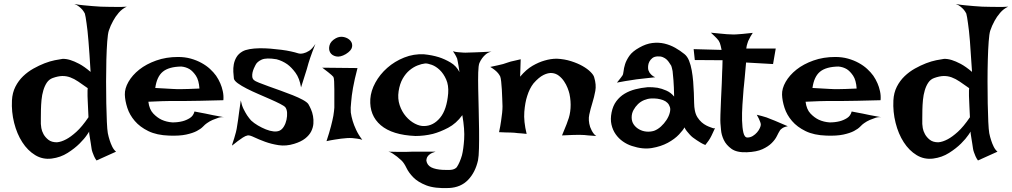

<svg xmlns="http://www.w3.org/2000/svg" viewBox="-20 -782 5166 980"><path d="M494.1 -748Q512.7 -747.1 534.2 -747.1Q552.7 -747.1 576.7 -746.6Q600.6 -746.1 627 -748Q603.5 -737.3 585.9 -716.8Q568.4 -696.3 557.6 -675.8Q543.9 -651.4 535.2 -625Q530.3 -609.4 527.3 -569.8Q524.4 -530.3 522.9 -477.5Q521.5 -424.8 521.5 -366.2Q521.5 -307.6 522.5 -254.4Q523.4 -201.2 525.4 -160.2Q527.3 -119.1 530.3 -102.5Q534.2 -83 540 -65.4Q544.9 -49.8 552.7 -33.7Q560.5 -17.6 572.3 -7.8L472.7 37.1Q464.8 26.4 460 15.1Q455.1 3.9 452.1 -4.9Q448.2 -15.6 447.3 -24.4Q445.3 -36.1 443.4 -50.3Q441.4 -64.5 439 -77.6Q436.5 -90.8 435.5 -99.6Q434.6 -108.4 435.5 -110.4Q436.5 -112.3 423.8 -93.3Q411.1 -74.2 386.2 -49.3Q361.3 -24.4 325.2 -1.5Q289.1 21.5 244.1 27.3Q198.2 33.2 159.7 9.8Q121.1 -13.7 93.8 -56.2Q66.4 -98.6 52.2 -154.8Q38.1 -210.9 41 -269.5Q43 -308.6 58.6 -339.4Q74.2 -370.1 98.1 -393.1Q122.1 -416 150.9 -432.1Q179.7 -448.2 207.5 -459Q235.4 -469.7 259.8 -474.6Q284.2 -479.5 298.8 -481.4Q316.4 -482.4 338.9 -475.6Q358.4 -469.7 384.3 -456.1Q410.2 -442.4 442.4 -415Q436.5 -512.7 431.6 -571.8Q426.8 -630.9 421.9 -662.1Q417 -699.2 413.1 -712.9Q408.2 -722.7 400.4 -732.4Q393.6 -740.2 383.3 -748.5Q373 -756.8 359.4 -761.7Q384.8 -756.8 408.2 -754.9Q431.6 -752.9 451.2 -751Q473.6 -749 494.1 -748ZM249 -383.8Q230.5 -377 219.2 -360.4Q208 -343.8 201.2 -320.8Q194.3 -297.9 191.9 -272Q189.5 -246.1 189 -222.2Q188.5 -198.2 188.5 -178.7Q188.5 -159.2 188.5 -149.4Q188.5 -143.6 190.9 -128.4Q193.4 -113.3 202.1 -97.2Q210.9 -81.1 227.1 -68.4Q243.2 -55.7 270.5 -55.7Q293 -57.6 318.4 -71.3Q340.8 -83 369.6 -108.9Q398.4 -134.8 431.6 -183.6Q429.7 -214.8 429.2 -235.4Q428.7 -255.9 427.7 -268.6Q426.8 -283.2 426.8 -292V-306.6Q426.8 -312.5 426.8 -319.3Q426.8 -326.2 427.7 -332Q400.4 -351.6 379.4 -365.7Q358.4 -379.9 338.4 -387.2Q318.4 -394.5 297.4 -394Q276.4 -393.6 249 -383.8Z M860.4 -157.2Q887.7 -157.2 911.1 -163.1Q930.7 -168 948.7 -179.2Q966.8 -190.4 972.7 -212.9Q992.2 -209 1005.9 -206.5Q1019.5 -204.1 1029.3 -202.1Q1040 -199.2 1047.9 -198.2Q1055.7 -196.3 1066.4 -194.3Q1076.2 -192.4 1090.3 -189.9Q1104.5 -187.5 1124 -183.6Q1109.4 -185.5 1094.2 -180.7Q1079.1 -175.8 1065.4 -169.9Q1049.8 -163.1 1036.1 -153.3Q1027.3 -147.5 1016.1 -135.7Q1004.9 -124 984.4 -113.3Q963.9 -102.5 930.2 -95.2Q896.5 -87.9 843.8 -89.8Q780.3 -91.8 737.3 -112.8Q694.3 -133.8 668 -164.6Q641.6 -195.3 629.9 -231.4Q618.2 -267.6 617.2 -298.8Q616.2 -330.1 635.7 -364.3Q655.3 -398.4 690.9 -426.8Q726.6 -455.1 777.3 -473.1Q828.1 -491.2 888.7 -491.2Q923.8 -491.2 953.6 -482.9Q983.4 -474.6 1008.3 -460.9Q1033.2 -447.3 1051.8 -430.2Q1070.3 -413.1 1083 -395.5Q1095.7 -377 1104.5 -356.4Q1112.3 -338.9 1117.2 -316.4Q1122.1 -293.9 1120.1 -270.5Q1045.9 -268.6 1000.5 -267.6Q955.1 -266.6 929.7 -266.6H885.7H852.5Q835 -266.6 806.6 -265.6Q778.3 -264.6 737.3 -262.7Q742.2 -223.6 762.2 -202.6Q782.2 -181.6 804.7 -170.9Q830.1 -159.2 860.4 -157.2ZM772.5 -333Q803.7 -331.1 824.7 -330.1Q845.7 -329.1 859.4 -328.1Q874 -327.1 882.8 -327.1H907.2Q931.6 -327.1 998 -330.1Q995.1 -373 980 -395.5Q964.8 -418 948.2 -428.7Q928.7 -440.4 905.3 -442.4Q841.8 -441.4 811 -416Q780.3 -390.6 772.5 -333Z M1589.8 -557.6Q1581.1 -536.1 1574.7 -518.6Q1568.4 -501 1563.5 -487.3Q1558.6 -471.7 1554.7 -460Q1550.8 -446.3 1545.9 -428.7Q1541 -413.1 1533.7 -390.1Q1526.4 -367.2 1516.6 -335.9Q1508.8 -382.8 1488.3 -410.6Q1467.8 -438.5 1446.3 -454.1Q1420.9 -471.7 1391.6 -479.5Q1338.9 -488.3 1315.4 -477.5Q1292 -466.8 1284.2 -450.2Q1280.3 -443.4 1275.9 -433.1Q1271.5 -422.9 1269 -412.1Q1266.6 -401.4 1267.6 -390.6Q1268.6 -379.9 1276.4 -373Q1281.2 -368.2 1301.8 -359.9Q1322.3 -351.6 1351.1 -341.3Q1379.9 -331.1 1412.6 -319.3Q1445.3 -307.6 1474.6 -295.9Q1503.9 -284.2 1525.4 -272.5Q1546.9 -260.7 1553.7 -251Q1559.6 -241.2 1566.9 -225.1Q1574.2 -209 1577.6 -189.9Q1581.1 -170.9 1579.6 -150.9Q1578.1 -130.9 1568.4 -111.3Q1558.6 -91.8 1537.6 -75.2Q1516.6 -58.6 1481.4 -47.9Q1440.4 -35.2 1402.3 -41Q1364.3 -46.9 1332.5 -58.6Q1300.8 -70.3 1277.3 -81.5Q1253.9 -92.8 1244.1 -90.8Q1233.4 -88.9 1219.7 -80.1Q1206.1 -71.3 1193.8 -62Q1181.6 -52.7 1172.9 -45.4Q1164.1 -38.1 1164.1 -40Q1164.1 -42 1167.5 -51.8Q1170.9 -61.5 1175.3 -75.7Q1179.7 -89.8 1184.1 -106.9Q1188.5 -124 1190.4 -139.6Q1192.4 -152.3 1195.3 -170.9Q1197.3 -187.5 1200.7 -211.4Q1204.1 -235.4 1209 -269.5Q1213.9 -244.1 1223.1 -225.6Q1232.4 -207 1241.2 -193.4Q1252 -177.7 1261.7 -167Q1276.4 -153.3 1296.4 -141.6Q1316.4 -129.9 1336.9 -121.6Q1357.4 -113.3 1376 -111.3Q1394.5 -109.4 1407.2 -115.2Q1419.9 -121.1 1429.2 -136.7Q1438.5 -152.3 1442.4 -170.9Q1446.3 -189.5 1445.3 -206.5Q1444.3 -223.6 1436.5 -234.4Q1430.7 -241.2 1409.7 -252Q1388.7 -262.7 1359.9 -275.4Q1331.1 -288.1 1299.3 -301.8Q1267.6 -315.4 1239.7 -329.6Q1211.9 -343.8 1193.8 -356.9Q1175.8 -370.1 1173.8 -380.9Q1171.9 -396.5 1170.9 -415.5Q1169.9 -434.6 1173.3 -453.6Q1176.8 -472.7 1187 -490.2Q1197.3 -507.8 1217.8 -519.5Q1231.4 -527.3 1253.9 -531.2Q1276.4 -535.2 1303.7 -535.6Q1331.1 -536.1 1360.4 -533.7Q1389.6 -531.2 1416.5 -527.8Q1443.4 -524.4 1465.3 -519.5Q1487.3 -514.6 1499 -510.7Q1512.7 -505.9 1528.3 -509.8Q1542 -512.7 1557.6 -522.5Q1573.2 -532.2 1589.8 -557.6Z M1625 -436.5 1804.7 -434.6Q1789.1 -375 1781.7 -333Q1774.4 -291 1772.5 -262.7Q1768.6 -230.5 1770.5 -208Q1773.4 -187.5 1780.3 -164.1Q1786.1 -144.5 1797.9 -119.1Q1809.6 -93.8 1829.1 -68.4Q1817.4 -72.3 1803.7 -74.2Q1790 -76.2 1778.3 -77.1Q1764.6 -78.1 1751 -77.1Q1737.3 -76.2 1720.7 -74.2Q1707 -72.3 1687.5 -69.3Q1668 -66.4 1646.5 -61.5Q1661.1 -105.5 1669.4 -137.7Q1677.7 -169.9 1681.6 -191.4Q1685.5 -216.8 1686.5 -232.4Q1686.5 -252 1686.5 -276.9Q1686.5 -301.8 1686.5 -325.2Q1686.5 -348.6 1685.5 -366.7Q1684.6 -384.8 1681.6 -389.6L1671.9 -399.4Q1666 -404.3 1654.8 -413.6Q1643.6 -422.9 1625 -436.5ZM1694.3 -586.9Q1714.8 -597.7 1735.8 -592.8Q1756.8 -587.9 1768.6 -574.2Q1780.3 -560.5 1776.9 -542Q1773.4 -523.4 1745.1 -505.9Q1716.8 -489.3 1695.3 -494.1Q1673.8 -499 1665 -514.6Q1656.2 -530.3 1662.1 -551.3Q1668 -572.3 1694.3 -586.9Z M2325.2 -414.1Q2322.3 -433.6 2320.3 -446.8Q2318.4 -460 2316.4 -467.8Q2314.5 -477.5 2313.5 -482.4Q2311.5 -487.3 2308.6 -493.2Q2306.6 -498 2302.2 -504.9Q2297.9 -511.7 2292 -520.5Q2304.7 -516.6 2317.9 -515.6Q2331.1 -514.6 2342.8 -513.7Q2355.5 -512.7 2369.1 -513.7Q2382.8 -513.7 2400.4 -514.6Q2416 -515.6 2438 -516.1Q2460 -516.6 2488.3 -518.6Q2471.7 -514.6 2460.4 -505.4Q2449.2 -496.1 2441.4 -485.4Q2432.6 -473.6 2426.8 -460Q2421.9 -447.3 2420.9 -411.6Q2419.9 -376 2420.9 -327.6Q2421.9 -279.3 2423.3 -223.6Q2424.8 -168 2425.3 -117.2Q2425.8 -66.4 2424.8 -24.9Q2423.8 16.6 2419.9 36.1Q2406.2 97.7 2369.1 136.2Q2332 174.8 2271.5 177.7Q2198.2 180.7 2155.8 164.1Q2113.3 147.5 2089.8 123.5Q2066.4 99.6 2054.7 75.2Q2043 50.8 2030.3 38.1Q2018.6 27.3 2006.8 17.6Q1996.1 9.8 1984.9 2Q1973.6 -5.9 1962.9 -7.8Q1991.2 -6.8 2013.7 -6.8Q2036.1 -6.8 2051.8 -6.8Q2069.3 -6.8 2083 -7.8H2114.3H2203.1Q2183.6 -2 2173.8 5.4Q2164.1 12.7 2160.2 20.5Q2156.2 29.3 2156.2 38.1Q2160.2 61.5 2181.6 72.3Q2203.1 83 2240.2 85Q2276.4 86.9 2290 83.5Q2303.7 80.1 2311.5 71.3Q2327.1 47.9 2337.9 10.7Q2345.7 -20.5 2349.1 -70.8Q2352.5 -121.1 2339.8 -194.3Q2308.6 -151.4 2267.6 -129.9Q2226.6 -108.4 2189.5 -98.6Q2145.5 -87.9 2100.6 -87.9Q1982.4 -92.8 1923.8 -142.6Q1865.2 -192.4 1870.1 -276.4Q1873 -318.4 1896 -360.4Q1918.9 -402.3 1956.5 -435.5Q1994.1 -468.8 2043 -488.3Q2091.8 -507.8 2144.5 -504.9Q2184.6 -501 2219.7 -490.2Q2250 -480.5 2279.8 -462.9Q2309.6 -445.3 2325.2 -414.1ZM2014.6 -316.4Q2008.8 -278.3 2020 -245.1Q2031.2 -211.9 2051.8 -188Q2072.3 -164.1 2097.7 -150.9Q2123 -137.7 2145.5 -138.7Q2192.4 -139.6 2226.6 -181.2Q2260.7 -222.7 2267.6 -305.7Q2270.5 -346.7 2257.3 -376.5Q2244.1 -406.2 2224.6 -424.8Q2205.1 -443.4 2183.6 -451.2Q2162.1 -459 2149.4 -458Q2131.8 -456.1 2110.8 -447.8Q2089.8 -439.5 2070.3 -423.3Q2050.8 -407.2 2035.6 -380.9Q2020.5 -354.5 2014.6 -316.4Z M2527.3 -107.4Q2534.2 -139.6 2537.6 -164.6Q2541 -189.5 2543 -206.1Q2544.9 -225.6 2544.9 -239.3Q2543.9 -255.9 2543.5 -278.8Q2543 -301.8 2541.5 -324.7Q2540 -347.7 2538.1 -365.7Q2536.1 -383.8 2533.2 -391.6Q2529.3 -399.4 2522.5 -408.2Q2508.8 -424.8 2482.4 -440.4Q2504.9 -445.3 2521 -448.7Q2537.1 -452.1 2547.9 -455.1Q2559.6 -459 2568.4 -461.9Q2576.2 -464.8 2586.9 -467.8Q2595.7 -469.7 2608.4 -472.7Q2621.1 -475.6 2637.7 -479.5L2634.8 -390.6Q2666 -427.7 2698.2 -446.3Q2730.5 -464.8 2758.8 -472.7Q2791 -482.4 2822.3 -482.4Q2861.3 -480.5 2895 -469.7Q2928.7 -459 2953.6 -444.8Q2978.5 -430.7 2994.1 -415Q3009.8 -399.4 3012.7 -387.7Q3024.4 -349.6 3018.6 -317.9Q3012.7 -286.1 3003.4 -256.3Q2994.1 -226.6 2987.8 -197.3Q2981.4 -168 2992.2 -133.8Q2996.1 -125 3000 -116.2Q3003.9 -108.4 3009.8 -100.6Q3015.6 -92.8 3023.4 -87.9Q3012.7 -88.9 3002 -89.4Q2991.2 -89.8 2982.4 -90.8Q2971.7 -91.8 2962.9 -92.8Q2953.1 -93.8 2936.5 -93.8Q2908.2 -93.8 2848.6 -90.8Q2857.4 -111.3 2862.8 -125.5Q2868.2 -139.6 2872.1 -148.4Q2876 -159.2 2877.9 -165Q2889.6 -193.4 2892.1 -229.5Q2894.5 -265.6 2886.7 -302.7Q2883.8 -315.4 2877 -333Q2870.1 -350.6 2858.9 -367.2Q2847.7 -383.8 2832.5 -395.5Q2817.4 -407.2 2797.9 -409.2Q2778.3 -411.1 2754.4 -399.4Q2730.5 -387.7 2703.1 -356.4Q2682.6 -330.1 2670.9 -292Q2660.2 -259.8 2656.2 -211.4Q2652.3 -163.1 2668 -98.6Q2654.3 -100.6 2642.6 -101.1Q2630.9 -101.6 2623 -102.5Q2613.3 -103.5 2605.5 -104.5Q2596.7 -104.5 2585.9 -105.5Q2576.2 -105.5 2561.5 -106Q2546.9 -106.4 2527.3 -107.4Z M3156.2 -395.5Q3161.1 -401.4 3162.6 -417.5Q3164.1 -433.6 3170.4 -454.1Q3176.8 -474.6 3192.4 -497.1Q3208 -519.5 3243.2 -539.1Q3277.3 -558.6 3309.6 -562.5Q3341.8 -566.4 3371.1 -559.6Q3400.4 -552.7 3426.3 -538.1Q3452.1 -523.4 3473.6 -505.9Q3488.3 -494.1 3497.1 -472.2Q3505.9 -450.2 3510.7 -422.9Q3515.6 -395.5 3518.1 -365.7Q3520.5 -335.9 3521.5 -308.1Q3522.5 -280.3 3522.9 -257.3Q3523.4 -234.4 3526.4 -219.7Q3530.3 -198.2 3540 -183.1Q3549.8 -168 3561.5 -157.7Q3573.2 -147.5 3585 -141.6Q3596.7 -135.7 3605.5 -132.8Q3611.3 -129.9 3616.2 -128.9Q3626 -125 3629.9 -128.9Q3624 -115.2 3619.1 -105.5Q3614.3 -95.7 3611.3 -88.9Q3607.4 -81.1 3604.5 -76.2Q3601.6 -70.3 3597.7 -65.4Q3594.7 -60.5 3589.8 -54.7Q3585 -48.8 3580.1 -42Q3567.4 -46.9 3556.2 -53.7Q3544.9 -60.5 3536.1 -66.4Q3525.4 -73.2 3516.6 -80.1Q3507.8 -86.9 3500 -95.7Q3493.2 -103.5 3485.8 -112.3Q3478.5 -121.1 3473.6 -131.8Q3467.8 -119.1 3445.8 -95.7Q3423.8 -72.3 3388.7 -53.2Q3353.5 -34.2 3307.1 -26.4Q3260.7 -18.6 3205.1 -37.1Q3180.7 -44.9 3159.2 -60.1Q3137.7 -75.2 3122.6 -96.7Q3107.4 -118.2 3101.1 -146Q3094.7 -173.8 3101.6 -208Q3108.4 -242.2 3126 -265.6Q3143.6 -289.1 3168 -303.7Q3192.4 -318.4 3222.7 -326.2Q3252.9 -334 3285.2 -336.9Q3310.5 -337.9 3335.9 -334Q3357.4 -330.1 3380.9 -319.8Q3404.3 -309.6 3420.9 -289.1Q3419.9 -340.8 3417.5 -371.6Q3415 -402.3 3413.1 -418.9Q3409.2 -438.5 3406.2 -446.3Q3401.4 -453.1 3396 -461.9Q3390.6 -470.7 3382.8 -478Q3375 -485.4 3363.3 -490.2Q3351.6 -495.1 3335.9 -494.1Q3319.3 -493.2 3309.6 -485.4Q3299.8 -477.5 3294.4 -467.3Q3289.1 -457 3288.1 -445.3Q3287.1 -433.6 3289.1 -424.8Q3291 -418.9 3294.9 -412.1Q3298.8 -406.2 3305.7 -399.4Q3312.5 -392.6 3324.2 -387.7Q3301.8 -384.8 3284.2 -383.3Q3266.6 -381.8 3253.9 -379.9Q3239.3 -377.9 3228.5 -377Q3217.8 -376 3203.1 -373Q3190.4 -371.1 3171.9 -368.2Q3153.3 -365.2 3128.9 -360.4Q3134.8 -367.2 3139.6 -373.5Q3144.5 -379.9 3148.4 -384.8Q3152.3 -390.6 3156.2 -395.5ZM3302.7 -279.3Q3285.2 -278.3 3267.6 -271Q3250 -263.7 3236.3 -250.5Q3222.7 -237.3 3213.4 -220.2Q3204.1 -203.1 3204.1 -182.6Q3204.1 -162.1 3214.4 -147Q3224.6 -131.8 3241.7 -122.1Q3258.8 -112.3 3278.8 -110.4Q3298.8 -108.4 3318.4 -114.3Q3336.9 -121.1 3353.5 -136.2Q3370.1 -151.4 3381.8 -169.4Q3393.6 -187.5 3398.4 -205.6Q3403.3 -223.6 3399.4 -235.4Q3391.6 -260.7 3364.3 -271Q3336.9 -281.2 3302.7 -279.3Z M3608.4 -615.2Q3637.7 -612.3 3657.7 -610.4Q3677.7 -608.4 3690.4 -607.4Q3705.1 -606.4 3713.9 -606.4Q3722.7 -605.5 3737.3 -606.4Q3750 -607.4 3770.5 -608.9Q3791 -610.4 3822.3 -614.3Q3815.4 -604.5 3811.5 -597.2Q3807.6 -589.8 3804.7 -584L3798.8 -572.3Q3796.9 -566.4 3794.9 -560.5Q3793 -555.7 3791.5 -548.8Q3790 -542 3789.1 -534.2H3939.5L3925.8 -455.1L3788.1 -462.9Q3783.2 -413.1 3781.2 -385.7Q3779.3 -358.4 3777.3 -345.7L3775.4 -328.1Q3772.5 -291 3769.5 -247.6Q3766.6 -204.1 3767.6 -167Q3768.6 -129.9 3774.4 -105Q3780.3 -80.1 3794.9 -80.1Q3809.6 -80.1 3822.3 -87.9Q3835 -95.7 3844.2 -106.4Q3853.5 -117.2 3858.4 -128.4Q3863.3 -139.6 3863.3 -145.5Q3863.3 -151.4 3860.4 -159.2Q3855.5 -173.8 3842.8 -196.3Q3871.1 -189.5 3892.6 -182.6Q3903.3 -178.7 3912.1 -174.8Q3921.9 -170.9 3934.6 -166Q3945.3 -161.1 3961.9 -154.3Q3978.5 -147.5 4001 -137.7Q3979.5 -133.8 3969.7 -125Q3963.9 -121.1 3960.9 -116.2Q3954.1 -105.5 3945.3 -87.4Q3936.5 -69.3 3918.9 -51.8Q3901.4 -34.2 3871.6 -20.5Q3841.8 -6.8 3792 -4.9Q3740.2 -2.9 3713.4 -22.5Q3686.5 -42 3674.3 -67.9Q3662.1 -93.8 3660.2 -119.1Q3658.2 -144.5 3657.2 -153.3Q3656.2 -162.1 3657.2 -197.3Q3658.2 -232.4 3660.2 -274.9Q3662.1 -317.4 3664.1 -356.9Q3666 -396.5 3666 -415Q3666 -424.8 3667 -435.5Q3667 -444.3 3667.5 -454.6Q3668 -464.8 3668 -474.6L3526.4 -475.6L3520.5 -531.2L3663.1 -527.3Q3661.1 -538.1 3658.7 -547.4Q3656.2 -556.6 3654.3 -562.5Q3651.4 -569.3 3648.4 -574.2Q3644.5 -579.1 3639.6 -585Q3634.8 -589.8 3627 -597.7Q3619.1 -605.5 3608.4 -615.2Z M4214.8 -157.2Q4242.2 -157.2 4265.6 -163.1Q4285.2 -168 4303.2 -179.2Q4321.3 -190.4 4327.1 -212.9Q4346.7 -209 4360.4 -206.5Q4374 -204.1 4383.8 -202.1Q4394.5 -199.2 4402.3 -198.2Q4410.2 -196.3 4420.9 -194.3Q4430.7 -192.4 4444.8 -189.9Q4459 -187.5 4478.5 -183.6Q4463.9 -185.5 4448.7 -180.7Q4433.6 -175.8 4419.9 -169.9Q4404.3 -163.1 4390.6 -153.3Q4381.8 -147.5 4370.6 -135.7Q4359.4 -124 4338.9 -113.3Q4318.4 -102.5 4284.7 -95.2Q4251 -87.9 4198.2 -89.8Q4134.8 -91.8 4091.8 -112.8Q4048.8 -133.8 4022.5 -164.6Q3996.1 -195.3 3984.4 -231.4Q3972.7 -267.6 3971.7 -298.8Q3970.7 -330.1 3990.2 -364.3Q4009.8 -398.4 4045.4 -426.8Q4081.1 -455.1 4131.8 -473.1Q4182.6 -491.2 4243.2 -491.2Q4278.3 -491.2 4308.1 -482.9Q4337.9 -474.6 4362.8 -460.9Q4387.7 -447.3 4406.2 -430.2Q4424.8 -413.1 4437.5 -395.5Q4450.2 -377 4459 -356.4Q4466.8 -338.9 4471.7 -316.4Q4476.6 -293.9 4474.6 -270.5Q4400.4 -268.6 4355 -267.6Q4309.6 -266.6 4284.2 -266.6H4240.2H4207Q4189.5 -266.6 4161.1 -265.6Q4132.8 -264.6 4091.8 -262.7Q4096.7 -223.6 4116.7 -202.6Q4136.7 -181.6 4159.2 -170.9Q4184.6 -159.2 4214.8 -157.2ZM4127 -333Q4158.2 -331.1 4179.2 -330.1Q4200.2 -329.1 4213.9 -328.1Q4228.5 -327.1 4237.3 -327.1H4261.7Q4286.1 -327.1 4352.5 -330.1Q4349.6 -373 4334.5 -395.5Q4319.3 -418 4302.7 -428.7Q4283.2 -440.4 4259.8 -442.4Q4196.3 -441.4 4165.5 -416Q4134.8 -390.6 4127 -333Z M4993.2 -748Q5011.7 -747.1 5033.2 -747.1Q5051.8 -747.1 5075.7 -746.6Q5099.6 -746.1 5126 -748Q5102.5 -737.3 5085 -716.8Q5067.4 -696.3 5056.6 -675.8Q5043 -651.4 5034.2 -625Q5029.3 -609.4 5026.4 -569.8Q5023.4 -530.3 5022 -477.5Q5020.5 -424.8 5020.5 -366.2Q5020.5 -307.6 5021.5 -254.4Q5022.5 -201.2 5024.4 -160.2Q5026.4 -119.1 5029.3 -102.5Q5033.2 -83 5039.1 -65.4Q5043.9 -49.8 5051.8 -33.7Q5059.6 -17.6 5071.3 -7.8L4971.7 37.1Q4963.9 26.4 4959 15.1Q4954.1 3.9 4951.2 -4.9Q4947.3 -15.6 4946.3 -24.4Q4944.3 -36.1 4942.4 -50.3Q4940.4 -64.5 4938 -77.6Q4935.5 -90.8 4934.6 -99.6Q4933.6 -108.4 4934.6 -110.4Q4935.5 -112.3 4922.9 -93.3Q4910.2 -74.2 4885.3 -49.3Q4860.4 -24.4 4824.2 -1.5Q4788.1 21.5 4743.2 27.3Q4697.3 33.2 4658.7 9.8Q4620.1 -13.7 4592.8 -56.2Q4565.4 -98.6 4551.3 -154.8Q4537.1 -210.9 4540 -269.5Q4542 -308.6 4557.6 -339.4Q4573.2 -370.1 4597.2 -393.1Q4621.1 -416 4649.9 -432.1Q4678.7 -448.2 4706.5 -459Q4734.4 -469.7 4758.8 -474.6Q4783.2 -479.5 4797.9 -481.4Q4815.4 -482.4 4837.9 -475.6Q4857.4 -469.7 4883.3 -456.1Q4909.2 -442.4 4941.4 -415Q4935.5 -512.7 4930.7 -571.8Q4925.8 -630.9 4920.9 -662.1Q4916 -699.2 4912.1 -712.9Q4907.2 -722.7 4899.4 -732.4Q4892.6 -740.2 4882.3 -748.5Q4872.1 -756.8 4858.4 -761.7Q4883.8 -756.8 4907.2 -754.9Q4930.7 -752.9 4950.2 -751Q4972.7 -749 4993.2 -748ZM4748 -383.8Q4729.5 -377 4718.3 -360.4Q4707 -343.8 4700.2 -320.8Q4693.4 -297.9 4690.9 -272Q4688.5 -246.1 4688 -222.2Q4687.5 -198.2 4687.5 -178.7Q4687.5 -159.2 4687.5 -149.4Q4687.5 -143.6 4689.9 -128.4Q4692.4 -113.3 4701.2 -97.2Q4710 -81.1 4726.1 -68.4Q4742.2 -55.7 4769.5 -55.7Q4792 -57.6 4817.4 -71.3Q4839.8 -83 4868.7 -108.9Q4897.5 -134.8 4930.7 -183.6Q4928.7 -214.8 4928.2 -235.4Q4927.7 -255.9 4926.8 -268.6Q4925.8 -283.2 4925.8 -292V-306.6Q4925.8 -312.5 4925.8 -319.3Q4925.8 -326.2 4926.8 -332Q4899.4 -351.6 4878.4 -365.7Q4857.4 -379.9 4837.4 -387.2Q4817.4 -394.5 4796.4 -394Q4775.4 -393.6 4748 -383.8Z"/></svg>

Font: Irish Grover
Style: Regular
Weight: 400
Designer: Squid
Foundry: Font Diner, Inc DBA Sideshow
Version: Version 1.001